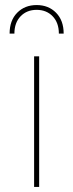

<svg xmlns="http://www.w3.org/2000/svg" viewBox="-20 -740 290 760"><path d="M115 -517H135V0H115ZM125 -720Q172 -720 202 -689.5Q232 -659 232 -607H213Q213 -650 188.5 -675.5Q164 -701 125 -701Q86 -701 61.5 -675.5Q37 -650 37 -607H18Q18 -659 48 -689.5Q78 -720 125 -720Z"/></svg>

Font: iiserrat Thin
Style: Regular
Weight: 100
Designer: Akira Ohta
Foundry: Akira Ohta
Version: Version 1.200;Glyphs 3.3.1 (3343)